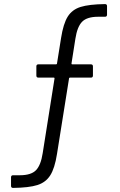

<svg xmlns="http://www.w3.org/2000/svg" viewBox="-20 -720 587 940"><path d="M279 -534Q290 -604 311.5 -638.5Q333 -673 374.5 -686Q416 -699 494 -700Q504 -700 504 -690V-648Q504 -638 494 -638H461Q406 -638 382 -613.5Q358 -589 349 -530L330 -409Q330 -405 333 -405H425Q435 -405 435 -395V-350Q435 -340 425 -340H323Q318 -340 318 -336L259 34Q248 104 226 138.5Q204 173 163 186Q122 199 44 200Q34 200 34 190V148Q34 138 44 138H77Q132 138 156 113.5Q180 89 189 30L247 -336Q247 -340 244 -340H168Q158 -340 158 -350V-395Q158 -405 168 -405H254Q259 -405 259 -409Z"/></svg>

Font: LinhAnh
Style: Regular
Weight: 400
Designer: Jeremy Tribby
Foundry: Tribby Type
Version: Version 1.408